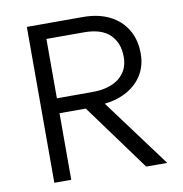

<svg xmlns="http://www.w3.org/2000/svg" viewBox="-79 -774 808 849"><g transform="rotate(-10 325.0 -350.0)"><path d="M97 0V-700H348.5Q417.5 -700 467.8 -675Q518 -650 545.2 -604.2Q572.5 -558.5 572.5 -497Q572.5 -444 548.5 -403.5Q524.5 -363 480.8 -337.8Q437 -312.5 377.5 -305.5L604 0H509.5L291 -299H173V0ZM173 -366H331Q409.5 -366 452.8 -400.5Q496 -435 496 -495Q496 -557.5 458.2 -595Q420.5 -632.5 341.5 -632.5H173Z"/></g></svg>

Font: Geologica Cursive ExtraLight
Style: Regular
Weight: 250
Designer: Sindre Bremnes, Frode Helland
Foundry: Monokrom Skriftforlag AS
Version: Version 1.010;gftools[0.9.28]